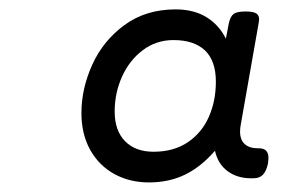

<svg xmlns="http://www.w3.org/2000/svg" viewBox="-20 -610 640 403"><path d="M543.5 -278.3Q543.5 -274.9 542.5 -267.1Q539.1 -251 532 -243.4Q524.9 -235.8 511.7 -235.8H506.8Q478 -235.8 457.8 -250.7Q437.5 -265.6 431.2 -293.5Q401.4 -259.3 367.9 -243.2Q334.5 -227.1 292.5 -227.1Q252 -227.1 219.7 -244.9Q187.5 -262.7 169.2 -295.7Q150.9 -328.6 150.9 -372.6Q150.9 -423.8 173.6 -474.1Q196.3 -524.4 241.2 -557.4Q286.1 -590.3 348.6 -590.3Q386.7 -590.3 413.3 -574Q439.9 -557.6 454.1 -528.8L460.4 -561.5Q463.4 -575.2 470.2 -580.6Q477.1 -585.9 495.6 -585.9Q511.2 -585.9 517.6 -582Q523.9 -578.1 523.9 -569.3Q523.9 -567.4 522.9 -561.5L485.4 -348.6Q483.9 -340.8 483.9 -334Q483.9 -316.4 493.7 -307.6Q503.4 -298.8 520.5 -298.8H522.5Q533.7 -298.8 538.6 -293.7Q543.5 -288.6 543.5 -278.3ZM433.1 -438.5Q433.1 -482.4 410.2 -504.2Q387.2 -525.9 344.2 -525.9Q308.1 -525.9 280 -504.9Q252 -483.9 236.3 -449.5Q220.7 -415 220.7 -376Q220.7 -335.9 242.4 -313.7Q264.2 -291.5 302.2 -291.5Q344.7 -291.5 374.3 -311.5Q403.8 -331.5 418.5 -365Q433.1 -398.4 433.1 -438.5Z"/></svg>

Font: Courier Prime Sans
Style: Italic
Weight: 400
Italic angle: -10°
Designer: Alan Dague-Greene
Foundry: Quote-Unquote Apps
Version: Version 3.020